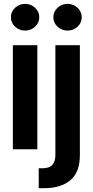

<svg xmlns="http://www.w3.org/2000/svg" viewBox="-20 -783 486 1007"><path d="M47.4 0V-545.9H175.8V0ZM111.8 -622.6Q81.1 -622.6 59.1 -643.1Q37.1 -663.6 37.1 -692.4Q37.1 -721.7 59.1 -742.2Q81.1 -762.7 111.8 -762.7Q142.1 -762.7 164.1 -742.2Q186 -721.7 186 -692.4Q186 -663.6 164.1 -643.1Q142.1 -622.6 111.8 -622.6ZM270.5 -545.9H398.9V31.2Q398.9 119.6 349.4 161.9Q299.8 204.1 209 204.1H183.1V99.6H201.7Q238.8 99.6 254.6 81.8Q270.5 64 270.5 29.8ZM334.5 -622.6Q303.7 -622.6 281.7 -643.1Q259.8 -663.6 259.8 -692.4Q259.8 -721.7 281.7 -742.2Q303.7 -762.7 334.5 -762.7Q364.7 -762.7 386.7 -742.2Q408.7 -721.7 408.7 -692.4Q408.7 -663.6 386.7 -643.1Q364.7 -622.6 334.5 -622.6Z"/></svg>

Font: Inter Tight SemiBold
Style: Regular
Weight: 600
Designer: Rasmus Andersson
Foundry: rsms
Version: Version 3.004; ttfautohint (v1.8.4.7-5d5b)